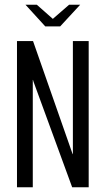

<svg xmlns="http://www.w3.org/2000/svg" viewBox="-20 -794 448 814"><path d="M88 -774H136L204 -714L273 -774H320L235 -682H172ZM52 0V-620H120L286 -146L288 -141L289 -140V-620H356V0H286L122 -448L120 -455H119V0Z"/></svg>

Font: Smooch Sans Medium
Style: Regular
Weight: 500
Designer: Robert E. Leuschke
Foundry: Robert E. Leuschke
Version: Version 1.010; ttfautohint (v1.8.3)